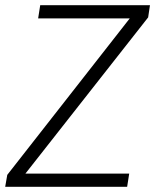

<svg xmlns="http://www.w3.org/2000/svg" viewBox="-41 -720 598 740"><path d="M-21 0 -13 -46 459 -649H106L114 -700H537L530 -653L57 -51H457L449 0Z"/></svg>

Font: Georama ExtraCondensed Thin Light
Style: Italic
Weight: 300
Italic angle: -9°
Version: Version 1.001